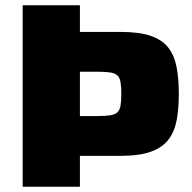

<svg xmlns="http://www.w3.org/2000/svg" viewBox="-20 -708 728 728"><path d="M66 0V-688H283V-587H437Q508 -587 551.5 -572Q595 -557 618 -527.5Q641 -498 649.5 -454Q658 -410 658 -352Q658 -299 650.5 -255.5Q643 -212 620.5 -181Q598 -150 554 -133.5Q510 -117 436 -117H283V0ZM283 -268H350Q381 -268 399 -271Q417 -274 425.5 -282.5Q434 -291 437 -307.5Q440 -324 440 -352Q440 -380 437 -396.5Q434 -413 425.5 -421.5Q417 -430 399.5 -433Q382 -436 351 -436H283Z"/></svg>

Font: Saira SemiExpanded ExtraBold
Style: Regular
Weight: 800
Width: 6
Designer: Hector Gatti with collaboration of the Omnibus-Type team
Foundry: Omnibus-Type
Version: Version 1.101